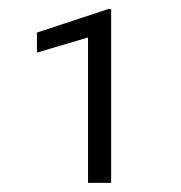

<svg xmlns="http://www.w3.org/2000/svg" viewBox="-20 -731 401 426"><path d="M226.6 -710.9V-325.2H175.3V-647.9L62 -614.3V-658.7L220.2 -710.9Z"/></svg>

Font: Vazirmatn FD ExtraLight
Style: Regular
Weight: 200
Designer: Saber Rastikerdar
Foundry: Saber Rastikerdar
Version: Version 33.003